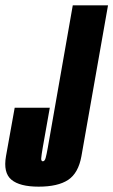

<svg xmlns="http://www.w3.org/2000/svg" viewBox="-45 -695 425 719"><path d="M99.5 4Q29 4 -2.2 -22Q-33.5 -48 -22.5 -110.5L10 -291.5H141.5L115 -142Q110.5 -116 109.5 -103.5Q108.5 -94 112.5 -92Q113.5 -91 115.5 -91Q122.5 -91 126 -103.8Q129.5 -116.5 134 -142L227.5 -675H359.5L260 -110.5Q248.5 -46.5 210 -21.2Q171.5 4 99.5 4Z"/></svg>

Font: Anybody UltraCondensed Regular
Style: Bold Italic
Weight: 700
Width: 1
Italic angle: -10°
Designer: Tyler Finck
Foundry: Etcetera Type Company
Version: Version 1.010; ttfautohint (v1.8.3) -l 8 -r 50 -G 200 -x 14 